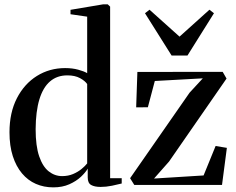

<svg xmlns="http://www.w3.org/2000/svg" viewBox="-20 -838 1071 870"><path d="M221.5 11Q178.5 11 142.5 -4.8Q106.5 -20.5 79.8 -52.2Q53 -84 38 -130.5Q23 -177 23 -238.5Q23 -327.5 56.5 -392.8Q90 -458 147.2 -493.8Q204.5 -529.5 275 -529.5Q308 -529.5 334.5 -522.2Q361 -515 375 -506.5V-762.5L299.5 -773.5V-793.5L448 -818.5H468L479 -808V-30.5H531.5V-6.5Q514.5 -2 487.8 3.5Q461 9 436 9Q408.5 9 393 0.2Q377.5 -8.5 377.5 -34V-74Q368 -57 346.8 -37Q325.5 -17 294 -3Q262.5 11 221.5 11ZM261.5 -40Q289 -40 311.2 -49.5Q333.5 -59 349.8 -72.5Q366 -86 375 -97.5V-457Q365.5 -471.5 342.5 -484Q319.5 -496.5 285 -496.5Q238.5 -496.5 206.8 -469.2Q175 -442 158.5 -387.8Q142 -333.5 141.5 -252.5Q141.5 -176.5 157.5 -129.8Q173.5 -83 200.8 -61.5Q228 -40 261.5 -40ZM899 -483 681.5 -471 650 -352 597 -351.5 602.5 -512 989 -512.5 1006.5 -482 746 -106 678 -29 902.5 -43 957 -176.5 1008 -168 986 0H588.5L569.5 -30.5L839 -418ZM757.5 -586.5 637 -778 657.5 -794 793.5 -672 929 -794 949.5 -778 829.5 -586.5Z"/></svg>

Font: Merriweather 120pt Medium
Style: Regular
Weight: 500
Version: Version 2.100